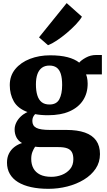

<svg xmlns="http://www.w3.org/2000/svg" viewBox="-20 -918 676 1208"><path d="M285 270Q223.5 270 175.2 259.2Q127 248.5 93.2 227.8Q59.5 207 41.8 176.2Q24 145.5 24 105Q24 73 36.2 48.5Q48.5 24 70 7.2Q91.5 -9.5 118.5 -18Q94 -32.5 83 -54.5Q72 -76.5 72 -103.5Q72 -125 82 -146Q92 -167 110.2 -184.5Q128.5 -202 153 -213Q92 -235.5 66.8 -280.2Q41.5 -325 41.5 -382.5Q41.5 -441.5 76.2 -483.5Q111 -525.5 168.8 -547.8Q226.5 -570 295.5 -570Q360 -570 405 -558.2Q450 -546.5 478.5 -524Q490.5 -539 520.2 -555.5Q550 -572 585 -572H621V-450H521.5Q525 -442 527 -432.8Q529 -423.5 530.2 -413.8Q531.5 -404 531.5 -393Q532 -333 503.2 -288Q474.5 -243 418.8 -218Q363 -193 281.5 -193Q259 -193 238.8 -194.8Q218.5 -196.5 201 -200Q192 -190.5 187.8 -180.5Q183.5 -170.5 183.5 -157Q183.5 -126.5 208.8 -113.5Q234 -100.5 294.5 -100.5H397.5Q467 -100.5 514 -84Q561 -67.5 585 -33.8Q609 0 609 51.5Q609 103 581.8 143.5Q554.5 184 508 212.2Q461.5 240.5 403.8 255.2Q346 270 285 270ZM303.5 194.5Q337 194.5 368.5 182.5Q400 170.5 420.8 146Q441.5 121.5 441.5 84Q441.5 56.5 432.5 39.8Q423.5 23 403 15.2Q382.5 7.5 347.5 7.5H237.5Q228 7.5 218.8 6.8Q209.5 6 201 5Q191.5 18.5 184 37.5Q176.5 56.5 176.5 82Q176.5 116 190.2 141.2Q204 166.5 232 180.5Q260 194.5 303.5 194.5ZM291.5 -260.5Q336 -260.5 353.5 -294Q371 -327.5 371 -383Q371 -426 362.5 -453Q354 -480 336.2 -492.8Q318.5 -505.5 291 -505.5Q262.5 -505.5 243.8 -491.8Q225 -478 215.5 -451.8Q206 -425.5 206 -387Q206 -347 214.8 -318.5Q223.5 -290 242.2 -275.2Q261 -260.5 291.5 -260.5ZM281.5 -634 225.5 -683 399.5 -898.5 495.5 -813Q482.5 -790.5 456.5 -763.2Q430.5 -736 399 -709.5Q367.5 -683 336.8 -662.8Q306 -642.5 283.5 -634Z"/></svg>

Font: Merriweather Light 18pt Black
Style: Regular
Weight: 900
Version: Version 2.100